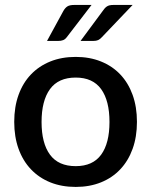

<svg xmlns="http://www.w3.org/2000/svg" viewBox="-20 -748 611 776"><path d="M286 -518Q342.5 -518 388.2 -499.5Q434 -481 466.2 -447Q498.5 -413 516 -364.5Q533.5 -316 533.5 -255.5Q533.5 -195 516 -146.5Q498.5 -98 466.2 -63.8Q434 -29.5 388.2 -11Q342.5 7.5 286 7.5Q229 7.5 183.2 -11Q137.5 -29.5 105 -63.8Q72.5 -98 55 -146.5Q37.5 -195 37.5 -255.5Q37.5 -316 55 -364.5Q72.5 -413 105 -447Q137.5 -481 183.2 -499.5Q229 -518 286 -518ZM286 -76.5Q355 -76.5 388.8 -122.8Q422.5 -169 422.5 -255Q422.5 -341 388.8 -387.8Q355 -434.5 286 -434.5Q216 -434.5 182 -387.8Q148 -341 148 -255Q148 -169 182 -122.8Q216 -76.5 286 -76.5ZM350 -728 250.5 -598.5Q243.5 -589 235.2 -585.8Q227 -582.5 214.5 -582.5H170L236 -703.5Q243 -716 252.2 -722Q261.5 -728 280 -728ZM516 -728 392.5 -598.5Q384.5 -589.5 376.8 -586Q369 -582.5 356.5 -582.5H305.5L395 -703.5Q399 -709.5 403 -714Q407 -718.5 411.8 -721.8Q416.5 -725 423 -726.5Q429.5 -728 438.5 -728Z"/></svg>

Font: LatoLatin Semibold
Style: Regular
Weight: 600
Designer: Lukasz Dziedzic with Adam Twardoch and Botio Nikoltchev
Foundry: tyPoland Lukasz Dziedzic
Version: Version 2.015; 2015-08-06; http://www.latofonts.com/